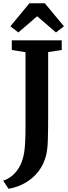

<svg xmlns="http://www.w3.org/2000/svg" viewBox="-59 -996 428 1204"><path d="M-39 137Q-14 129 9 112.2Q32 95.5 50.8 69.5Q69.5 43.5 81 8.5Q88.5 -14 92.8 -41.2Q97 -68.5 99 -108.2Q101 -148 101 -206.5V-668.5L15 -682.5V-743H328V-682.5L243 -669.5V-278Q243 -187 241.2 -122.2Q239.5 -57.5 229.5 -19.5Q215.5 34.5 182.8 77.8Q150 121 102 149.2Q54 177.5 -5.5 188ZM56 -792.5 6 -831 125.5 -975.5H222L342 -831L292 -792.5L174 -894Z"/></svg>

Font: Merriweather 24pt SemiCondensed
Style: Bold
Weight: 700
Width: 4
Designer: Eben Sorkin
Foundry: Eben Sorkin
Version: Version 2.100